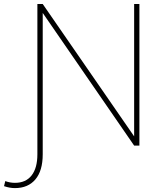

<svg xmlns="http://www.w3.org/2000/svg" viewBox="-90 -731 817 964"><path d="M609.9 0H583.5L124.5 -666V43.5Q124.5 126.5 87.6 169.9Q50.8 213.4 -15.1 213.4Q-41.5 213.4 -69.8 203.6L-63.5 178.2Q-40 187 -15.1 187Q39.6 187 68.6 149.9Q97.7 112.8 97.7 43.5V-710.9H124.5L583.5 -46.4V-710.9H609.9Z"/></svg>

Font: Roboto Thin
Style: Regular
Weight: 250
Designer: Google
Version: Version 2.134; 2016